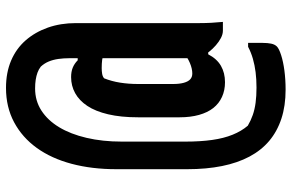

<svg xmlns="http://www.w3.org/2000/svg" viewBox="-186 -614 972 640"><g transform="rotate(-90 300.0 -294.0)"><path d="M56 -392Q56 -474 74 -541.5Q92 -609 127 -657.5Q162 -706 212.5 -733Q263 -760 327 -760Q378 -760 418 -743Q458 -726 485.5 -694.5Q513 -663 528 -620.5Q543 -578 543 -527Q543 -482 543 -434.5Q543 -387 543 -339Q543 -291 543 -244Q543 -197 543 -151Q543 -133 543 -114Q543 -95 544 -76Q545 -57 547 -37H518Q506 -37 493.5 -43.5Q481 -50 469 -60.5Q457 -71 447.5 -83Q438 -95 432 -107Q426 -119 426 -127Q426 -180 426 -232.5Q426 -285 426 -337.5Q426 -390 426 -443Q426 -496 426 -548Q426 -568 423.5 -585.5Q421 -603 415 -617.5Q409 -632 398 -644Q389 -651 378 -655Q367 -659 354 -661Q341 -663 325 -663Q284 -663 251.5 -642Q219 -621 196 -583Q173 -545 160.5 -491.5Q148 -438 148 -374V-162Q148 -112 153.5 -73Q159 -34 171 -4.5Q183 25 201 46Q218 56 236.5 62.5Q255 69 277.5 72Q300 75 328 75Q356 75 379.5 72Q403 69 424 63Q445 57 464 47H477Q477 52 477 58.5Q477 65 477 71.5Q477 78 477 84.5Q477 91 477 96Q477 112 474.5 124Q472 136 465 143Q458 150 436.5 157Q415 164 385 168Q355 172 321 172Q267 172 224.5 158Q182 144 150.5 117.5Q119 91 98 51.5Q77 12 66.5 -40Q56 -92 56 -156ZM483 -211 480 -86H439Q424 -57 400.5 -43.5Q377 -30 346 -30Q319 -30 297 -40Q275 -50 260 -69Q245 -88 237 -116.5Q229 -145 229 -181V-320Q229 -377 239 -419.5Q249 -462 267 -489Q285 -516 309.5 -529.5Q334 -543 363 -543Q381 -543 394.5 -537.5Q408 -532 419 -521H465V-421Q454 -429 443 -433.5Q432 -438 420 -439.5Q408 -441 393 -441Q383 -441 374 -439.5Q365 -438 359 -433Q349 -408 344.5 -379.5Q340 -351 340 -320V-203Q340 -182 344 -167.5Q348 -153 355.5 -146Q363 -139 375 -139Q391 -139 410 -147Q429 -155 448.5 -171Q468 -187 483 -211Z"/></g></svg>

Font: Rec Mono Semicasual
Style: Bold
Weight: 700
Version: Version 1.085; ttfautohint (v1.8.4.7-5d5b)